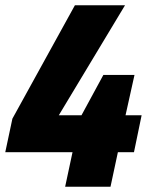

<svg xmlns="http://www.w3.org/2000/svg" viewBox="-22 -708 568 728"><path d="M225 0 253 -131H-2L25 -258L262 -688H452L201 -271H287L370 -424H488L454 -271H515L486 -131H425L397 0Z"/></svg>

Font: Saira SemiCondensed ExtraBold
Style: Italic
Weight: 800
Width: 4
Italic angle: -12°
Designer: Hector Gatti with collaboration of the Omnibus-Type team
Foundry: Omnibus-Type
Version: Version 1.101